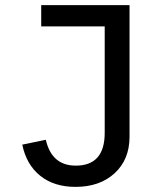

<svg xmlns="http://www.w3.org/2000/svg" viewBox="-20 -718 640 750"><path d="M141 -698H486V-184Q486 -95 428 -41.5Q370 12 275 12Q191 12 137 -31.5Q83 -75 67 -153L159 -172Q182 -71 276 -71Q389 -71 389 -199V-615H141Z"/></svg>

Font: IBM Plex Mono Text
Style: Regular
Weight: 450
Designer: Mike Abbink, Paul van der Laan, Pieter van Rosmalen
Foundry: Bold Monday
Version: Version 2.000